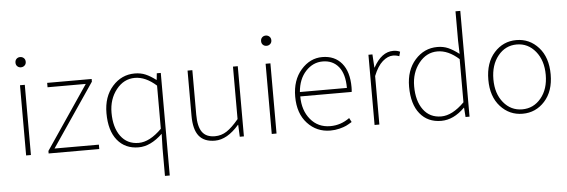

<svg xmlns="http://www.w3.org/2000/svg" viewBox="-59 -993 4243 1436"><g transform="rotate(-5 2062.5 -275.5)"><path d="M105 0V-527H141V0ZM86 -698Q86 -716 97 -726.5Q108 -737 124 -737Q140 -737 151.5 -726.5Q163 -716 163 -698Q163 -681 151.5 -670.5Q140 -660 124 -660Q108 -660 97 -670.5Q86 -681 86 -698Z M274 0V-19L596 -494H309V-527H643V-507L321 -33H654V0Z M1126 243V35L1129 -73Q1039 13 949 13Q848 13 789.5 -59Q731 -131 731 -262Q731 -386 799.5 -463Q868 -540 967 -540Q1012 -540 1048 -524.5Q1084 -509 1125 -478H1127L1132 -527H1162V243ZM952 -20Q1035 -20 1126 -111V-435Q1046 -507 965 -507Q882 -507 825.5 -435.5Q769 -364 769 -262Q769 -152 817.5 -86Q866 -20 952 -20Z M1522 13Q1441 13 1402 -36Q1363 -85 1363 -188V-527H1399V-192Q1399 -104 1429 -62Q1459 -20 1525 -20Q1573 -20 1613.5 -46.5Q1654 -73 1704 -133V-527H1740V0H1709L1705 -90H1703Q1614 13 1522 13Z M1949 0V-527H1985V0ZM1930 -698Q1930 -716 1941 -726.5Q1952 -737 1968 -737Q1984 -737 1995.5 -726.5Q2007 -716 2007 -698Q2007 -681 1995.5 -670.5Q1984 -660 1968 -660Q1952 -660 1941 -670.5Q1930 -681 1930 -698Z M2389 13Q2286 13 2217 -61.5Q2148 -136 2148 -262Q2148 -386 2215.5 -463Q2283 -540 2375 -540Q2468 -540 2521 -476.5Q2574 -413 2574 -297Q2574 -274 2572 -261H2186Q2186 -156 2242.5 -88Q2299 -20 2391 -20Q2470 -20 2536 -68L2552 -37Q2526 -21 2508.5 -12.5Q2491 -4 2458 4.5Q2425 13 2389 13ZM2186 -294H2539Q2539 -399 2495 -453Q2451 -507 2375 -507Q2302 -507 2248 -449Q2194 -391 2186 -294Z M2721 0V-527H2751L2757 -428H2759Q2820 -540 2908 -540Q2937 -540 2959 -529L2950 -496Q2928 -505 2903 -505Q2864 -505 2825 -471Q2786 -437 2757 -364V0Z M3221 13Q3120 13 3061.5 -59Q3003 -131 3003 -262Q3003 -386 3071.5 -463Q3140 -540 3239 -540Q3284 -540 3320.5 -524Q3357 -508 3401 -474L3398 -573V-794H3434V0H3404L3399 -70H3397Q3314 13 3221 13ZM3224 -20Q3307 -20 3398 -111V-435Q3318 -507 3237 -507Q3154 -507 3097.5 -435.5Q3041 -364 3041 -262Q3041 -152 3089.5 -86Q3138 -20 3224 -20Z M3598 -262Q3598 -390 3665.5 -465Q3733 -540 3832 -540Q3931 -540 3998.5 -465Q4066 -390 4066 -262Q4066 -136 3998.5 -61.5Q3931 13 3832 13Q3733 13 3665.5 -61.5Q3598 -136 3598 -262ZM4029 -262Q4029 -370 3973 -438.5Q3917 -507 3832 -507Q3747 -507 3691.5 -438.5Q3636 -370 3636 -262Q3636 -155 3691.5 -87.5Q3747 -20 3832 -20Q3917 -20 3973 -87.5Q4029 -155 4029 -262Z"/></g></svg>

Font: Noto Sans Korean Thin
Style: Regular
Weight: 250
Designer: Ryoko NISHIZUKA  (kana & ideographs); Paul D. Hunt (Latin, Greek & Cyrillic); Wenlong ZHANG  (bopomofo); Sandoll Communi
Foundry: Adobe Systems Incorporated
Version: Version 1.0001;PS 1;hotconv 1.0.78;makeotf.lib2.5.61930